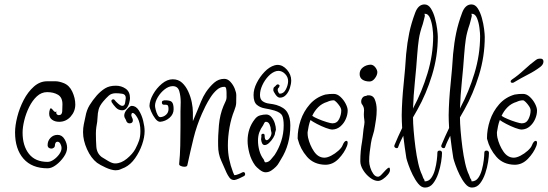

<svg xmlns="http://www.w3.org/2000/svg" viewBox="-20 -750 2474 867"><path d="M195 10Q124 10 86 -33.5Q48 -77 48 -152Q48 -183 58 -222.5Q68 -262 87 -298.5Q106 -335 133 -359Q160 -383 193 -383Q216 -383 231 -383Q246 -383 267 -375Q293 -365 306.5 -336Q320 -307 320 -278Q320 -247 299 -223.5Q278 -200 247 -200Q228 -200 215 -209.5Q202 -219 202 -237Q202 -246 205 -255Q207 -261 209 -261Q213 -261 217 -255.5Q221 -250 226 -246Q231 -242 235 -248Q234 -246 234 -241Q234 -232 245 -230Q260 -230 261 -247Q262 -264 262 -279Q262 -310 242 -322Q222 -334 193 -334Q167 -334 146.5 -315Q126 -296 111.5 -266.5Q97 -237 89.5 -206Q82 -175 82 -151Q82 -92 110.5 -55.5Q139 -19 195 -19Q208 -19 222.5 -29Q237 -39 247.5 -53.5Q258 -68 258 -82Q258 -90 253 -100Q248 -110 240 -110Q234 -110 231 -105Q228 -100 228 -94Q228 -87 223 -83Q218 -79 212 -79Q205 -79 200 -83Q195 -87 195 -95Q195 -114 208 -127.5Q221 -141 240 -141Q260 -141 271.5 -121.5Q283 -102 283 -83Q283 -63 268 -41.5Q253 -20 233 -5Q213 10 195 10Z M501 19Q482 18 457 6.5Q432 -5 418 -15Q391 -36 373 -76Q355 -116 355 -153Q355 -172 358.5 -189Q362 -206 366 -224Q371 -253 384.5 -275Q398 -297 417 -319Q435 -339 454.5 -351Q474 -363 503 -363Q528 -363 547.5 -349.5Q567 -336 567 -307Q567 -299 563.5 -285.5Q560 -272 552 -262Q544 -252 532 -252Q515 -252 503.5 -264Q492 -276 484 -289Q483 -291 483 -294Q483 -299 488.5 -301Q494 -303 498 -298Q501 -293 513 -282.5Q525 -272 532 -272Q543 -272 545 -286Q547 -300 548 -307Q548 -324 532.5 -326.5Q517 -329 503 -329Q483 -329 471 -318Q459 -307 447 -293Q430 -273 425.5 -256Q421 -239 420.5 -220Q420 -201 415 -176Q414 -169 413.5 -162Q413 -155 413 -147Q413 -118 415 -88Q417 -58 439 -41Q450 -34 468.5 -23Q487 -12 500 -12Q527 -12 553 -33.5Q579 -55 591 -77Q602 -98 608 -115.5Q614 -133 614 -158Q614 -195 601 -217.5Q588 -240 579 -240Q573 -240 573 -228Q573 -227 575.5 -221Q578 -215 579 -213Q580 -211 580 -207Q580 -193 565 -193Q556 -193 551 -202Q549 -209 545 -215Q541 -221 541 -228Q541 -242 554 -257Q567 -272 575 -272Q594 -272 607 -251.5Q620 -231 626.5 -204.5Q633 -178 633 -158Q633 -130 621.5 -97Q610 -64 590 -35.5Q570 -7 544 6Q533 10 524 14.5Q515 19 501 19Z M1038 63Q1024 63 1016 52Q1008 41 1003 30Q993 6 979 -24.5Q965 -55 965 -92Q964 -136 968.5 -184.5Q973 -233 989 -271Q995 -285 999.5 -294.5Q1004 -304 1003 -320V-330Q1003 -339 1001.5 -348.5Q1000 -358 993 -358Q975 -358 959.5 -344.5Q944 -331 931 -311Q918 -291 908 -271Q898 -251 892 -237Q868 -183 854 -126Q840 -69 826 -4Q825 3 812 3Q805 3 796.5 -0.5Q788 -4 789 -10Q793 -49 794 -92Q795 -135 795 -178V-247Q795 -256 795.5 -267Q796 -278 796 -289Q796 -316 789.5 -338.5Q783 -361 760 -361Q742 -361 723.5 -346.5Q705 -332 692.5 -311Q680 -290 680 -272Q680 -267 683 -254.5Q686 -242 691.5 -231.5Q697 -221 704 -221Q719 -222 730 -232Q741 -242 741 -258Q741 -269 738 -273.5Q735 -278 721 -277Q711 -277 711 -287Q711 -296 720 -296V-297Q748 -298 756 -289.5Q764 -281 764 -257Q764 -234 745.5 -218Q727 -202 703 -200Q692 -200 681 -214.5Q670 -229 662.5 -246.5Q655 -264 655 -273Q656 -297 671.5 -324.5Q687 -352 711 -372Q735 -392 760 -392Q785 -392 802 -376.5Q819 -361 830 -337Q841 -313 846 -288Q851 -263 851 -243V-203L870 -248Q879 -270 888 -292Q897 -314 910 -334Q927 -359 947 -376.5Q967 -394 993 -394Q1008 -394 1020.5 -380.5Q1033 -367 1040 -349.5Q1047 -332 1047 -320Q1047 -298 1046.5 -284.5Q1046 -271 1038 -251Q1024 -217 1016.5 -175Q1009 -133 1009 -93Q1009 -61 1015 -31.5Q1021 -2 1032 27Q1033 28 1035 34Q1037 40 1039 41Q1045 41 1055.5 37Q1066 33 1073 29Q1077 27 1078 27Q1087 27 1087 37Q1087 42 1082 45Q1073 50 1059.5 56Q1046 62 1038 63Z M1179 28Q1167 28 1152.5 16.5Q1138 5 1132 -3Q1114 -28 1106 -58.5Q1098 -89 1098 -114Q1098 -170 1130 -211Q1140 -225 1154.5 -229Q1169 -233 1182 -233Q1196 -233 1206 -221Q1216 -209 1221 -193Q1226 -177 1226 -164L1222 -150Q1222 -141 1214 -128Q1206 -115 1195.5 -105Q1185 -95 1175 -95Q1162 -95 1159 -120V-122Q1159 -126 1160 -130Q1161 -134 1160 -138Q1160 -146 1168 -146Q1175 -146 1175 -138Q1175 -117 1184 -117Q1191 -117 1198.5 -128Q1206 -139 1206 -150L1203 -164Q1203 -175 1197.5 -187.5Q1192 -200 1181 -200Q1176 -200 1173.5 -195Q1171 -190 1168 -184Q1157 -169 1151 -152.5Q1145 -136 1145 -115Q1145 -93 1151 -70.5Q1157 -48 1170 -31Q1172 -29 1173.5 -23Q1175 -17 1179 -17Q1192 -17 1202.5 -29Q1213 -41 1220 -50Q1239 -79 1250 -113Q1261 -147 1261 -184Q1261 -213 1254.5 -227.5Q1248 -242 1219 -251Q1198 -257 1176.5 -260.5Q1155 -264 1140 -276.5Q1125 -289 1125 -321Q1125 -347 1139 -375Q1153 -403 1174.5 -425.5Q1196 -448 1220 -455Q1228 -457 1233 -457Q1257 -457 1276 -435Q1295 -413 1295 -387Q1295 -371 1289 -352.5Q1283 -334 1271.5 -321.5Q1260 -309 1244 -309Q1234 -309 1224.5 -322.5Q1215 -336 1214 -343Q1214 -354 1218.5 -357Q1223 -360 1228 -366Q1231 -369 1234 -369Q1239 -369 1241.5 -365.5Q1244 -362 1240 -357L1242 -358Q1238 -354 1236 -351.5Q1234 -349 1234 -344Q1234 -340 1237 -333.5Q1240 -327 1244 -327Q1261 -327 1271 -346.5Q1281 -366 1281 -384Q1281 -402 1267.5 -416Q1254 -430 1237 -430Q1231 -430 1228 -429Q1209 -424 1192 -406Q1175 -388 1164.5 -365Q1154 -342 1154 -321Q1154 -301 1166.5 -292.5Q1179 -284 1196.5 -282Q1214 -280 1228 -276Q1264 -265 1277.5 -242.5Q1291 -220 1291 -184Q1291 -97 1249 -31Q1244 -23 1239 -14Q1234 -5 1226 3Q1216 13 1204.5 20.5Q1193 28 1179 28Z M1449 -6Q1397 -7 1366.5 -42Q1336 -77 1325 -121L1324 -125Q1324 -166 1337.5 -206.5Q1351 -247 1379 -279Q1407 -311 1449 -323Q1460 -325 1468.5 -325.5Q1477 -326 1487 -326Q1503 -326 1517.5 -312.5Q1532 -299 1541 -281.5Q1550 -264 1550 -251Q1550 -232 1541.5 -212.5Q1533 -193 1517.5 -179.5Q1502 -166 1481 -165Q1471 -165 1451 -172.5Q1431 -180 1411 -190.5Q1391 -201 1382 -208Q1377 -195 1374 -181Q1371 -167 1369 -153V-148Q1369 -144 1369.5 -139Q1370 -134 1371 -129Q1379 -94 1398 -66Q1417 -38 1445 -38Q1458 -38 1475.5 -47Q1493 -56 1508 -69.5Q1523 -83 1527 -94Q1535 -114 1544 -114Q1550 -114 1550 -105Q1550 -100 1547 -91Q1535 -60 1509 -33Q1483 -6 1449 -6ZM1481 -193Q1502 -193 1511.5 -212.5Q1521 -232 1521 -251Q1521 -260 1514 -270.5Q1507 -281 1499 -289Q1491 -297 1487 -297Q1472 -297 1458 -290Q1434 -283 1417 -266Q1400 -249 1390 -227Q1391 -227 1393 -225Q1398 -221 1416.5 -213Q1435 -205 1454.5 -199Q1474 -193 1481 -193Z M1687 67Q1670 67 1651 52.5Q1632 38 1619.5 17.5Q1607 -3 1607 -22Q1607 -46 1609 -67.5Q1611 -89 1615 -111Q1618 -130 1619.5 -148Q1621 -166 1625 -188Q1627 -199 1625 -210Q1623 -221 1623 -234Q1623 -240 1623.5 -244Q1624 -248 1624 -252Q1624 -257 1623 -262Q1622 -267 1617 -276Q1611 -282 1611 -292Q1611 -301 1617 -309Q1623 -317 1635 -317Q1636 -317 1635.5 -318Q1635 -319 1636 -319Q1663 -323 1672 -302Q1681 -281 1681 -254Q1681 -232 1678 -211.5Q1675 -191 1673 -180Q1670 -158 1664 -140.5Q1658 -123 1655 -103Q1652 -83 1649.5 -63Q1647 -43 1647 -22Q1647 -10 1652 6.5Q1657 23 1666 35.5Q1675 48 1687 48Q1694 48 1703.5 37.5Q1713 27 1722.5 17Q1732 7 1737 7Q1741 7 1741 17V18Q1741 27 1731.5 38.5Q1722 50 1709.5 58.5Q1697 67 1687 67ZM1649 -382Q1629 -382 1616.5 -390.5Q1604 -399 1604 -416Q1604 -434 1618.5 -445.5Q1633 -457 1653 -458Q1665 -458 1674 -447Q1683 -436 1684 -425Q1684 -411 1673 -396.5Q1662 -382 1649 -382Z M1899 97Q1883 97 1869 80Q1855 63 1843.5 39.5Q1832 16 1824.5 -5.5Q1817 -27 1815 -36Q1812 -56 1808 -82.5Q1804 -109 1801 -137Q1795 -125 1789 -112.5Q1783 -100 1778 -86Q1777 -81 1771 -81Q1766 -81 1762.5 -85Q1759 -89 1761 -94Q1769 -114 1778 -133.5Q1787 -153 1796 -172Q1795 -189 1794.5 -203.5Q1794 -218 1794 -230Q1795 -296 1802.5 -368.5Q1810 -441 1814 -506Q1819 -558 1828 -601.5Q1837 -645 1855 -693Q1869 -730 1897 -730Q1914 -730 1925.5 -712Q1937 -694 1944 -668.5Q1951 -643 1954 -619Q1957 -595 1957 -583Q1957 -496 1931 -411Q1905 -326 1865 -255L1845 -220Q1845 -195 1848 -159Q1851 -123 1856 -84.5Q1861 -46 1868.5 -13Q1876 20 1886 40Q1888 44 1889.5 49.5Q1891 55 1895 60Q1897 63 1897 66Q1897 69 1898 69Q1916 69 1927 54Q1938 39 1944 16.5Q1950 -6 1952.5 -27Q1955 -48 1955 -60Q1955 -70 1965 -70Q1975 -70 1976 -60Q1976 -45 1972 -19Q1968 7 1959 33.5Q1950 60 1935.5 78.5Q1921 97 1899 97ZM1845 -259 1847 -264Q1885 -335 1910.5 -419Q1936 -503 1936 -587Q1936 -600 1933 -624Q1930 -648 1922 -668Q1914 -688 1898 -688Q1897 -688 1897 -687.5Q1897 -687 1897 -687Q1897 -685 1898 -682Q1899 -679 1898 -676Q1895 -666 1893 -656Q1891 -646 1889 -641Q1876 -604 1871.5 -574Q1867 -544 1864 -503Q1860 -445 1853.5 -381.5Q1847 -318 1845 -259Z M2111 97Q2095 97 2081 80Q2067 63 2055.5 39.5Q2044 16 2036.5 -5.5Q2029 -27 2027 -36Q2024 -56 2020 -82.5Q2016 -109 2013 -137Q2007 -125 2001 -112.5Q1995 -100 1990 -86Q1989 -81 1983 -81Q1978 -81 1974.5 -85Q1971 -89 1973 -94Q1981 -114 1990 -133.5Q1999 -153 2008 -172Q2007 -189 2006.5 -203.5Q2006 -218 2006 -230Q2007 -296 2014.5 -368.5Q2022 -441 2026 -506Q2031 -558 2040 -601.5Q2049 -645 2067 -693Q2081 -730 2109 -730Q2126 -730 2137.5 -712Q2149 -694 2156 -668.5Q2163 -643 2166 -619Q2169 -595 2169 -583Q2169 -496 2143 -411Q2117 -326 2077 -255L2057 -220Q2057 -195 2060 -159Q2063 -123 2068 -84.5Q2073 -46 2080.5 -13Q2088 20 2098 40Q2100 44 2101.5 49.5Q2103 55 2107 60Q2109 63 2109 66Q2109 69 2110 69Q2128 69 2139 54Q2150 39 2156 16.5Q2162 -6 2164.5 -27Q2167 -48 2167 -60Q2167 -70 2177 -70Q2187 -70 2188 -60Q2188 -45 2184 -19Q2180 7 2171 33.5Q2162 60 2147.5 78.5Q2133 97 2111 97ZM2057 -259 2059 -264Q2097 -335 2122.5 -419Q2148 -503 2148 -587Q2148 -600 2145 -624Q2142 -648 2134 -668Q2126 -688 2110 -688Q2109 -688 2109 -687.5Q2109 -687 2109 -687Q2109 -685 2110 -682Q2111 -679 2110 -676Q2107 -666 2105 -656Q2103 -646 2101 -641Q2088 -604 2083.5 -574Q2079 -544 2076 -503Q2072 -445 2065.5 -381.5Q2059 -318 2057 -259Z M2304 -6Q2252 -7 2221.5 -42Q2191 -77 2180 -121L2179 -125Q2179 -166 2192.5 -206.5Q2206 -247 2234 -279Q2262 -311 2304 -323Q2315 -325 2323.5 -325.5Q2332 -326 2342 -326Q2358 -326 2372.5 -312.5Q2387 -299 2396 -281.5Q2405 -264 2405 -251Q2405 -232 2396.5 -212.5Q2388 -193 2372.5 -179.5Q2357 -166 2336 -165Q2326 -165 2306 -172.5Q2286 -180 2266 -190.5Q2246 -201 2237 -208Q2232 -195 2229 -181Q2226 -167 2224 -153V-148Q2224 -144 2224.5 -139Q2225 -134 2226 -129Q2234 -94 2253 -66Q2272 -38 2300 -38Q2313 -38 2330.5 -47Q2348 -56 2363 -69.5Q2378 -83 2382 -94Q2390 -114 2399 -114Q2405 -114 2405 -105Q2405 -100 2402 -91Q2390 -60 2364 -33Q2338 -6 2304 -6ZM2336 -193Q2357 -193 2366.5 -212.5Q2376 -232 2376 -251Q2376 -260 2369 -270.5Q2362 -281 2354 -289Q2346 -297 2342 -297Q2327 -297 2313 -290Q2289 -283 2272 -266Q2255 -249 2245 -227Q2246 -227 2248 -225Q2253 -221 2271.5 -213Q2290 -205 2309.5 -199Q2329 -193 2336 -193ZM2294 -376Q2286 -376 2286 -382Q2286 -387 2292 -391Q2319 -409 2347 -435Q2375 -461 2401 -480Q2408 -485 2414.5 -485Q2421 -485 2424 -485Q2434 -483 2434 -472Q2434 -459 2420 -448Q2395 -429 2363.5 -413Q2332 -397 2304 -380Q2299 -376 2294 -376Z"/></svg>

Font: Ruge Boogie
Style: Regular
Weight: 400
Designer: Robert E. Leuschke
Foundry: Robert E. Leuschke
Version: Version 1.010; ttfautohint (v1.8.3)